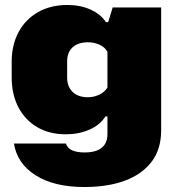

<svg xmlns="http://www.w3.org/2000/svg" viewBox="-20 -575 708 772"><path d="M319 177Q198 177 123.5 130Q49 83 36 2H245Q251 21 270.5 29.5Q290 38 320 38Q351 38 371.5 29.5Q392 21 402 4.5Q412 -12 412 -35V-107H404Q382 -72 339 -53.5Q296 -35 245 -35Q179 -35 130 -63.5Q81 -92 54 -143.5Q27 -195 27 -265V-326Q27 -395 55 -446.5Q83 -498 133.5 -526.5Q184 -555 251 -555Q303 -555 344 -536.5Q385 -518 406 -486H415L433 -545H628V-51Q628 25 589.5 75.5Q551 126 482 151.5Q413 177 319 177ZM333 -184Q358 -184 379.5 -194.5Q401 -205 412 -223V-367Q401 -386 379.5 -395.5Q358 -405 333 -405Q307 -405 288.5 -396Q270 -387 260 -370Q250 -353 250 -329V-262Q250 -238 260.5 -220Q271 -202 289.5 -193Q308 -184 333 -184Z"/></svg>

Font: Hubot Sans Condensed ExtraLight Black
Style: Regular
Weight: 900
Version: Version 2.000